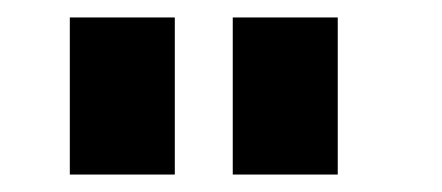

<svg xmlns="http://www.w3.org/2000/svg" viewBox="-20 -740 507 220"><path d="M180.3 -540H60V-720H180.3ZM367 -540H246.7V-720H367Z"/></svg>

Font: Manrope Variable Light
Style: Regular
Weight: 200
Designer: Mikhail Sharanda
Foundry: Mikhail Sharanda
Version: Version 4.505